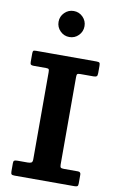

<svg xmlns="http://www.w3.org/2000/svg" viewBox="-108 -1079 704 1137"><g transform="rotate(10 244.0 -510.5)"><path d="M240.5 -864.5Q208.5 -864.5 185.5 -887.5Q162.5 -910.5 162.5 -943Q162.5 -975 185.5 -998Q208.5 -1021 240.5 -1021Q273 -1021 295.8 -998Q318.5 -975 318.5 -943Q318.5 -910.5 295.8 -887.5Q273 -864.5 240.5 -864.5ZM321.5 -638V-112Q321.5 -98 326 -94Q330.5 -90 344.5 -90H429Q446.5 -90 446.5 -73.5V-20.5Q446.5 -7.5 442 -3.8Q437.5 0 424 0H64Q50 0 45.8 -4.2Q41.5 -8.5 41.5 -22V-71Q41.5 -83 46.5 -86.5Q51.5 -90 66.5 -90H127.5Q141 -90 148.8 -94Q156.5 -98 156.5 -114.5V-638Q156.5 -651 153.8 -655.5Q151 -660 137.5 -660H63Q50.5 -660 46 -663.8Q41.5 -667.5 41.5 -679.5V-729.5Q41.5 -743 44.8 -746.5Q48 -750 61.5 -750H424Q438.5 -750 442.5 -746Q446.5 -742 446.5 -727.5V-684Q446.5 -668.5 441.2 -664.2Q436 -660 422.5 -660H343.5Q329 -660 325.2 -656Q321.5 -652 321.5 -638Z"/></g></svg>

Font: Besley*
Style: Bold
Weight: 700
Designer: Owen Earl
Foundry: indestructible type*
Version: Version 2.000; ttfautohint (v1.8.3)